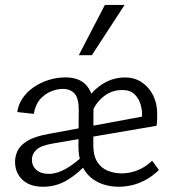

<svg xmlns="http://www.w3.org/2000/svg" viewBox="-20 -726 682 754"><path d="M445.6 7.4Q415.4 7.4 386.8 -1.6Q358.3 -10.5 335.9 -29.6Q313.5 -48.7 300.7 -79.2Q287.8 -109.6 288.1 -152.5L289.3 -293.7Q289.6 -338.9 273.3 -357.9Q256.9 -376.9 226.5 -376.9Q204.7 -376.9 180.3 -367Q156 -357.2 137.4 -336.1Q118.8 -315 112.8 -278.8L47.9 -286Q51.6 -314.7 68.4 -339.7Q85.2 -364.7 111.8 -383.2Q138.5 -401.6 170.7 -411.8Q202.8 -422.1 236.6 -422.1Q291.4 -422.1 319.3 -391Q347.1 -359.9 347.1 -302.5L346.4 -155.6Q346.4 -114.8 361.8 -90.4Q377.1 -66.1 403.1 -55.6Q429.1 -45.1 458.2 -45.1Q487.9 -45.1 519 -56.8Q550.1 -68.5 577.6 -94.9L604.1 -58.3Q578 -33.2 550.9 -18.9Q523.9 -4.6 497.6 1.4Q471.2 7.4 445.6 7.4ZM149.1 7.4Q97.7 7.4 68.4 -19.8Q39.1 -46.9 39.1 -91.1Q39.1 -112.4 49 -133.7Q58.9 -155 87.6 -172.7Q116.4 -190.4 171.1 -200.1L586.3 -277L594.7 -232L188.2 -162.6Q140.1 -154.3 122.7 -137.7Q105.3 -121.2 105.3 -99.3Q105.3 -73.8 123.3 -58.5Q141.2 -43.2 171.7 -43.2Q203.2 -43.2 237.9 -62.7Q272.7 -82.2 312.4 -119.6L328.1 -90.1Q285.7 -43.1 242.7 -17.9Q199.6 7.4 149.1 7.4ZM537.7 -232V-281.1Q537.7 -298.5 530.9 -319.6Q524.2 -340.8 507.4 -356.6Q490.5 -372.5 459.7 -372.5Q419.2 -372.5 387.4 -347.6Q355.6 -322.7 339.2 -280.6L308.8 -314.8Q335.6 -364.3 378.1 -393.1Q420.6 -421.8 471 -421.8Q509.2 -421.8 537.5 -402.4Q565.8 -383 581.5 -351.2Q597.2 -319.5 597.2 -280.9Q597.2 -273.3 597.1 -259.7Q597 -246.2 594.7 -232ZM289.4 -509.1 391.8 -706.5H469.2L340.6 -509.1Z"/></svg>

Font: Ysabeau
Style: Bold
Weight: 700
Designer: Christian Thalmann (Catharsis Fonts)
Version: Version 2.000;gftools[0.9.27.dev2+g8671c4b]